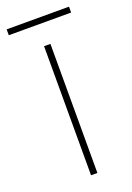

<svg xmlns="http://www.w3.org/2000/svg" viewBox="-150 -688 509 738"><g transform="rotate(-20 104.5 -319.0)"><path d="M116 0H90V-528H116ZM232 -638V-614H-23V-638Z"/></g></svg>

Font: Noto Sans Tamil Thin
Style: Regular
Weight: 100
Designer: Jelle Bosma - Monotype Design Team
Foundry: Monotype Imaging Inc.
Version: Version 2.004; ttfautohint (v1.8.4.7-5d5b)